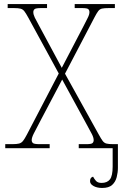

<svg xmlns="http://www.w3.org/2000/svg" viewBox="-20 -734 610 951"><path d="M6 0V-20H41Q63 -20 74.5 -23Q86 -26 94 -36Q102 -46 113 -67L271 -370L120 -647Q108 -669 100.5 -678.5Q93 -688 82 -691Q71 -694 49 -694H18V-714H213V-694H184Q157 -694 151 -688.5Q145 -683 145 -674Q145 -662 152.5 -646.5Q160 -631 173 -608L286 -398L395 -607Q406 -629 414.5 -645.5Q423 -662 423 -674Q423 -683 417.5 -688.5Q412 -694 386 -694H350V-714H549V-694H519Q497 -694 485.5 -691.5Q474 -689 466.5 -679Q459 -669 448 -648L302 -369L469 -68Q481 -46 488.5 -36Q496 -26 507 -23Q518 -20 540 -20H564V97Q564 120 558 143.5Q552 167 535.5 182Q519 197 486 197Q461 197 443.5 187.5Q426 178 426 163Q426 145 441 141Q446 151 455 161.5Q464 172 483 172Q511 172 524.5 154.5Q538 137 538 91V0H370V-20H408Q433 -20 438.5 -25.5Q444 -31 444 -40Q444 -52 435.5 -69Q427 -86 408 -120L288 -340L184 -143Q157 -92 147 -72Q137 -52 137 -40Q137 -31 143 -25.5Q149 -20 176 -20H226V0Z"/></svg>

Font: Noto Serif Thin
Style: Regular
Weight: 100
Designer: Monotype Design Team
Foundry: Monotype Imaging Inc.
Version: Version 2.015